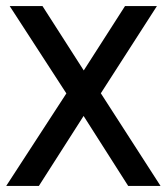

<svg xmlns="http://www.w3.org/2000/svg" viewBox="-20 -615 553 635"><path d="M404 0 256.5 -231.5 199.5 -306 12 -595H120.5L257 -382L313.5 -306.5L511 0ZM0.5 0 199.5 -306 257 -382 393.5 -595H499L313.5 -306.5L256.5 -231.5L108.5 0Z"/></svg>

Font: Encode Sans SC Condensed Medium
Style: Regular
Weight: 500
Width: 3
Designer: Multiple Designers
Foundry: Impallari Type
Version: Version 3.002